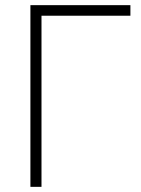

<svg xmlns="http://www.w3.org/2000/svg" viewBox="-20 -725 549 745"><path d="M98 0V-705H486V-664H141V0Z"/></svg>

Font: Nunito Sans 10pt SemiCondensed ExtraLight
Style: Regular
Weight: 250
Width: 4
Designer: Vernon Adams
Foundry: Vernon Adams
Version: Version 3.101;gftools[0.9.27]